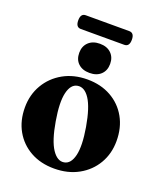

<svg xmlns="http://www.w3.org/2000/svg" viewBox="-139 -834 788 934"><g transform="rotate(20 255.0 -367.0)"><path d="M258 -453.5Q327.5 -453.5 380.5 -423.8Q433.5 -394 463 -341.5Q492.5 -289 492.5 -220Q492.5 -154.5 462 -102.5Q431.5 -50.5 377.2 -20.5Q323 9.5 252 9.5Q182 9.5 129.2 -20Q76.5 -49.5 47 -101.5Q17.5 -153.5 17.5 -222Q17.5 -287.5 48.2 -340Q79 -392.5 133.2 -423Q187.5 -453.5 258 -453.5ZM288 -35.5Q321.5 -41 333.5 -90.5Q345.5 -140 329.5 -234Q313 -329.5 285.2 -371.8Q257.5 -414 222.5 -408Q189 -402.5 177.2 -352.8Q165.5 -303 181.5 -209.5Q197.5 -114.5 225.8 -72Q254 -29.5 288 -35.5ZM255 -486.5Q218 -486.5 196.5 -506.8Q175 -527 175 -562Q175 -596 196.8 -616.8Q218.5 -637.5 255 -637.5Q292 -637.5 313.5 -616.8Q335 -596 335 -562Q335 -527.5 313.5 -507Q292 -486.5 255 -486.5ZM116.5 -708.5Q116.5 -744 142.5 -744H367.5Q394 -744 394 -708.5Q394 -673 367.5 -673H142.5Q116.5 -673 116.5 -708.5Z"/></g></svg>

Font: Fraunces 144pt S050
Style: Bold
Weight: 700
Version: Version 1.000; ttfautohint (v1.8.3)